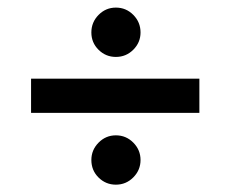

<svg xmlns="http://www.w3.org/2000/svg" viewBox="-20 -511 616 513"><path d="M224.1 -424.3Q224.1 -451.7 243.4 -471.2Q262.7 -490.7 289.6 -490.7Q316.9 -490.7 336.2 -471.2Q355.5 -451.7 355.5 -424.3Q355.5 -397.5 336.2 -378.2Q316.9 -358.9 289.6 -358.9Q262.7 -358.9 243.4 -377.9Q224.1 -397 224.1 -424.3ZM63 -209.5V-300.8H512.7V-209.5ZM224.1 -83.5Q224.1 -110.4 243.4 -129.9Q262.7 -149.4 289.6 -149.4Q316.9 -149.4 336.2 -129.9Q355.5 -110.4 355.5 -83.5Q355.5 -56.6 336.2 -37.1Q316.9 -17.6 289.6 -17.6Q262.7 -17.6 243.4 -36.6Q224.1 -55.7 224.1 -83.5Z"/></svg>

Font: Vazirmatn UI FD Medium
Style: Regular
Weight: 500
Designer: Saber Rastikerdar
Foundry: Saber Rastikerdar
Version: Version 33.003